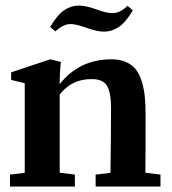

<svg xmlns="http://www.w3.org/2000/svg" viewBox="-20 -685 632 705"><path d="M361.8 -568.8Q336.4 -568.8 295.9 -583.5Q258.8 -596.7 239.3 -596.7Q211.9 -596.7 183.6 -569.8L164.1 -585.9Q190.4 -630.4 215.8 -647.5Q241.2 -664.6 270 -664.6Q295.4 -664.6 335.9 -649.9Q371.1 -636.7 393.1 -636.7Q420.9 -636.7 448.2 -663.6L467.8 -647Q441.4 -602.5 416 -585.7Q390.6 -568.8 361.8 -568.8ZM16.6 0V-43.9L70.8 -50.3V-379.4L21 -391.6V-419.4L164.6 -467.3L203.6 -457.5Q199.2 -420.9 199.2 -376Q271 -467.3 389.6 -467.3Q419.9 -467.3 442.1 -457.5Q464.4 -447.8 478 -430.9Q491.7 -414.1 500 -387.7Q508.3 -361.3 511.5 -332Q514.6 -302.7 514.6 -263.7Q514.6 -97.2 513.7 -50.8L569.3 -43.9V0H331.1V-43.9L385.7 -50.3Q387.7 -206.5 387.7 -290Q387.7 -343.3 373.3 -369.1Q358.9 -395 315.9 -394.5Q243.7 -395 199.2 -337.9V-50.8L254.9 -43.9V0Z"/></svg>

Font: Elstob 6pt
Style: Bold
Weight: 700
Designer: Peter S. Baker
Version: Version 1.015